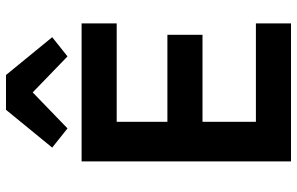

<svg xmlns="http://www.w3.org/2000/svg" viewBox="-195 -795 990 640"><g transform="rotate(-90 300.0 -475.0)"><path d="M82 0V-698H542V-581H214V-412H504V-295H214V-117H542V0ZM370 -950 496 -796 432 -745 312 -861 192 -745 128 -796 254 -950Z"/></g></svg>

Font: IBM Plex Sans SmBld
Style: Regular
Weight: 600
Designer: Mike Abbink, Paul van der Laan, Pieter van Rosmalen
Foundry: Bold Monday
Version: Version 3.005